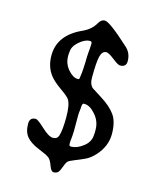

<svg xmlns="http://www.w3.org/2000/svg" viewBox="-119 -808 783 966"><g transform="rotate(15 272.0 -325.0)"><path d="M270.5 -595.7Q270.5 -608.4 262.7 -608.4H258.3Q233.9 -608.4 204.3 -582.5Q174.8 -556.6 174.8 -527.8L173.8 -522.9L173.3 -512.2V-506.3Q173.3 -467.3 199 -437.5Q224.6 -407.7 250 -407.7H252Q258.8 -407.7 258.8 -418.5L262.7 -447.8Q262.7 -450.2 262.7 -452.6L264.2 -468.3V-473.6L264.6 -479V-484.4L265.1 -489.7V-495.1L265.6 -500V-515.6L266.1 -523.4V-531.7L266.6 -534.2V-539.6L267.1 -542V-547.4L269.5 -573.2V-578.6L270.5 -590.8ZM294.9 -83Q294.9 -70.3 303.2 -70.3H305.7L308.1 -70.8Q336.4 -70.8 369.1 -96.2Q401.9 -121.6 401.9 -160.2L402.8 -166V-184.6Q402.8 -227.5 373.3 -261.5Q343.8 -295.4 315.9 -295.4H311.5Q302.7 -295.4 302.7 -269.5Q300.3 -254.9 300.3 -248.5L299.8 -245.6V-239.3L299.3 -233.4V-146L298.8 -143.1V-136.7L298.3 -133.8Q298.3 -130.9 298.3 -127.9L297.4 -118.7L296.4 -106.9L295.4 -101.1L294.9 -90.3ZM440.4 -68.4Q418 -43.5 394 -32Q370.1 -20.5 342.5 -9.8Q314.9 1 307.4 8.1Q299.8 15.1 286.1 53.2Q277.3 77.1 254.4 77.1Q240.2 77.1 230.5 48.8Q220.7 20.5 207.8 10.7Q194.8 1 151.6 -16.6Q108.4 -34.2 87.6 -58.6Q66.9 -83 66.9 -126Q66.9 -159.2 98.1 -159.2Q109.4 -159.2 146.5 -124.3Q183.6 -89.4 205.8 -89.4Q228 -89.4 234.4 -109.4Q244.1 -140.6 244.1 -206.3Q244.1 -272 228 -296.9Q220.2 -309.1 180.9 -336.7Q141.6 -364.3 123.5 -387.7Q91.3 -428.7 91.3 -488.3Q91.3 -595.2 211.4 -648.9Q254.4 -668.5 275.4 -705.6Q287.6 -727.1 306.2 -727.1Q332 -727.1 441.9 -626Q469.7 -600.1 469.7 -558.6Q469.7 -528.3 437.5 -528.3Q426.8 -528.3 397 -551.8Q367.2 -575.2 355 -575.2Q333 -575.2 325.2 -544.4Q317.4 -513.7 317.4 -431.6Q317.4 -399.4 334 -383.3Q337.4 -380.4 387.9 -348.9Q438.5 -317.4 463.1 -282.5Q487.8 -247.6 487.8 -184.1Q487.8 -120.6 440.4 -68.4Z"/></g></svg>

Font: Averia Gruesa Libre
Style: Regular
Weight: 400
Italic angle: -1.70001°
Version: Version 1.002